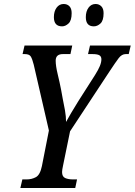

<svg xmlns="http://www.w3.org/2000/svg" viewBox="-20 -942 675 962"><path d="M82 0 92 -43H113Q139 -43 160 -54.5Q181 -66 190 -110L225 -288L149 -618Q142 -646 134.5 -658.5Q127 -671 104 -671H93L103 -714H342L333 -671H295Q259 -671 259 -638Q259 -612 269 -570.5Q279 -529 286 -493L294 -449Q300 -421 305.5 -389.5Q311 -358 311 -331Q322 -351 336.5 -376Q351 -401 373 -436L456 -566Q473 -593 480.5 -611.5Q488 -630 488 -645Q488 -659 478 -665Q468 -671 443 -671H421L431 -714H635L625 -671H610Q590 -671 574.5 -650.5Q559 -630 530 -586L331 -284L296 -113Q291 -90 291 -80Q291 -57 306.5 -50Q322 -43 347 -43H366L357 0ZM450 -810Q410 -810 410 -856Q410 -885 423.5 -903.5Q437 -922 459 -922Q476 -922 487.5 -910.5Q499 -899 499 -876Q499 -839 483.5 -824.5Q468 -810 450 -810ZM291 -810Q250 -810 250 -856Q250 -885 263.5 -903.5Q277 -922 299 -922Q317 -922 328 -910.5Q339 -899 339 -876Q339 -839 323.5 -824.5Q308 -810 291 -810Z"/></svg>

Font: Noto Serif ExtraCondensed Medium
Style: Italic
Weight: 500
Width: 2
Italic angle: -12°
Designer: Monotype Design Team
Foundry: Monotype Imaging Inc.
Version: Version 2.013; ttfautohint (v1.8.4.7-5d5b)